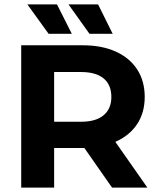

<svg xmlns="http://www.w3.org/2000/svg" viewBox="-20 -849 716 869"><path d="M487 0 362 -179H355H225V0H76V-644H355Q441 -644 504 -615.5Q567 -587 601 -534.5Q635 -482 635 -410.5Q635 -339 600.5 -287Q566 -235 502 -207L647 0ZM347 -523H225V-298H347Q414 -298 449 -327.5Q484 -357 484 -410Q484 -465 449 -494Q414 -523 347 -523ZM104 -829H238L305 -696H200ZM290 -829H424L490 -696H385Z"/></svg>

Font: Montserrat Ace
Style: Bold
Weight: 700
Designer: Julieta Ulanovsky
Foundry: Julieta Ulanovsky
Version: Version 1